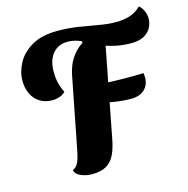

<svg xmlns="http://www.w3.org/2000/svg" viewBox="-111 -824 963 981"><g transform="rotate(-15 370.5 -334.0)"><path d="M161.7 -367.7Q119.7 -367.7 91.5 -386.3Q63.3 -405 49.5 -436Q35.7 -467 36 -504Q36.3 -551 61.3 -597Q86.3 -643 138.8 -673.3Q191.3 -703.7 273.3 -703.7Q332.7 -703.7 385.3 -695.3Q438 -687 486 -678.2Q534 -669.3 576.3 -669.3Q614.7 -669.3 647.5 -679Q680.3 -688.7 709.3 -716.7Q724.3 -703.7 732.8 -684.3Q741.3 -665 741.3 -644Q741.3 -619.7 729.5 -597Q717.7 -574.3 692 -559.7Q666.3 -545 625.3 -545Q588 -545 552.7 -551.3Q517.3 -557.7 476.8 -572.3Q436.3 -587 383.3 -611.3L381.7 -620.3Q361.3 -629.3 344.2 -633Q327 -636.7 309.3 -636.7Q260.7 -636.7 231.5 -602.3Q202.3 -568 202.3 -507Q202 -478 207.5 -451.7Q213 -425.3 228.7 -393.7Q214.7 -379.7 195.7 -373.7Q176.7 -367.7 161.7 -367.7ZM257.7 49.7Q224 49.7 197.2 37.3Q170.3 25 166.7 4.3Q182.3 -3 190.8 -15.3Q199.3 -27.7 205.2 -48.2Q211 -68.7 217.3 -101.7L288.3 -464.7Q299.7 -522.7 329.7 -562.3Q359.7 -602 405.8 -625.5Q452 -649 510.7 -658L402.7 -99Q393.7 -50 377.7 -16.8Q361.7 16.3 333.2 33Q304.7 49.7 257.7 49.7ZM547.7 -270.7Q533.3 -270.7 510.2 -272.5Q487 -274.3 462.5 -277.8Q438 -281.3 419 -286.3L438 -383.3Q452.3 -382.3 475.2 -381.7Q498 -381 522 -380.5Q546 -380 562.7 -380Q583.3 -380 603.8 -380.3Q624.3 -380.7 643.7 -381.3Q644.3 -374.7 645 -369Q645.7 -363.3 645.7 -357.7Q645.3 -318.3 620 -294.5Q594.7 -270.7 547.7 -270.7Z"/></g></svg>

Font: Sansita Swashed Light
Style: Regular
Weight: 300
Designer: Pablo Cosgaya
Foundry: Omnibus-Type
Version: Version 1.003